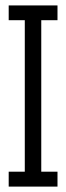

<svg xmlns="http://www.w3.org/2000/svg" viewBox="-20 -691 245 711"><path d="M12.2 -670.9H192.9V-616.2H132.8V-55.2H192.9V0H12.2V-55.2H71.8V-616.2H12.2Z"/></svg>

Font: Stint Ultra Condensed
Style: Regular
Weight: 400
Width: 1
Designer: Astigmatic (AOETI)
Foundry: Astigmatic (AOETI)
Version: Version 1.000